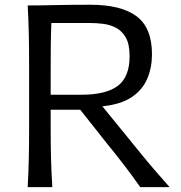

<svg xmlns="http://www.w3.org/2000/svg" viewBox="-20 -772 747 792"><path d="M94.2 -749.5Q143.6 -749.5 208.7 -751Q273.9 -752.4 352.1 -752.4Q480 -752.4 543.5 -704.8Q606.9 -657.2 606.9 -547.9Q606.9 -493.7 587.6 -447.8Q568.4 -401.9 523.7 -371.6Q479 -341.3 402.3 -333.5L499 -214.8Q526.9 -180.7 558.6 -141.6Q590.3 -102.5 622.1 -65.7Q653.8 -28.8 679.7 0H558.6Q524.4 -48.8 490.7 -92.5Q457 -136.2 421.9 -179.2L311 -319.3H189V-248Q189 -178.7 190.4 -120.6Q191.9 -62.5 195.8 0H94.2Q97.7 -62.5 98.9 -120.6Q100.1 -178.7 100.1 -248V-499.5Q100.1 -569.8 98.9 -627.9Q97.7 -686 94.2 -749.5ZM191.9 -677.2Q189.9 -631.3 189.5 -585.2Q189 -539.1 189 -486.3V-381.3H316.4Q417.5 -381.3 466.1 -418Q514.6 -454.6 514.6 -540.5Q514.6 -589.4 499 -616.9Q483.4 -644.5 458.5 -657.5Q433.6 -670.4 404.5 -673.8Q375.5 -677.2 348.1 -677.2Z"/></svg>

Font: Pinar DS3-Regular
Style: Regular
Weight: 400
Designer: Amin Abedi
Version: Version 2.000